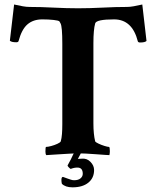

<svg xmlns="http://www.w3.org/2000/svg" viewBox="-20 -678 689 844"><path d="M183.6 3.9Q179.7 0 179.7 -11.7Q179.7 -32.2 182.6 -32.2Q190.4 -32.2 205.1 -36.1Q219.7 -40 232.4 -45.9Q245.1 -51.8 247.1 -56.6Q251 -70.3 252.4 -88.9Q253.9 -107.4 253.9 -131.8V-485.4Q253.9 -561.5 246.1 -575.2L241.2 -584Q237.3 -587.9 215.8 -590.3Q194.3 -592.8 166 -592.8Q126 -592.8 100.6 -570.8Q75.2 -548.8 61.5 -497.1Q59.6 -492.2 51.8 -492.2Q30.3 -492.2 23.4 -499L42 -658.2Q63.5 -653.3 80.1 -650.4Q96.7 -647.5 109.4 -647.5Q159.2 -647.5 216.3 -644.5Q273.4 -641.6 323.2 -641.6Q373 -641.6 430.7 -644.5Q488.3 -647.5 538.1 -647.5Q550.8 -647.5 567.4 -650.4Q584 -653.3 605.5 -658.2L624 -498Q617.2 -491.2 595.7 -491.2Q587.9 -491.2 585.9 -496.1Q561.5 -592.8 481.4 -592.8Q403.3 -592.8 398.4 -575.2Q394.5 -561.5 392.6 -540Q390.6 -518.6 390.6 -488.3V-135.7Q390.6 -111.3 392.6 -91.8Q394.5 -72.3 398.4 -56.6Q400.4 -52.7 412.6 -46.9Q424.8 -41 439 -36.6Q453.1 -32.2 459 -32.2Q462.9 -32.2 462.9 -13.7Q462.9 -3.9 460.9 3.9Q457 3.9 442.4 2.9Q427.7 2 402.3 0Q377 -2 357.4 -2.9Q337.9 -3.9 325.2 -3.9Q307.6 -3.9 277.3 -2Q247.1 0 220.2 1.5Q193.4 2.9 183.6 3.9ZM298.8 145.5Q267.6 145.5 252 129.9Q250 122.1 250 113.3Q250 99.6 256.8 99.6L275.4 106.4Q284.2 109.4 291.5 111.8Q298.8 114.3 305.7 114.3Q324.2 114.3 334 106Q343.8 97.7 343.8 85.9Q343.8 58.6 320.3 58.6Q305.7 58.6 291 64.5Q289.1 64.5 282.7 58.1Q276.4 51.8 277.3 48.8L292 21.5Q296.9 11.7 299.8 4.9Q302.7 -2 304.7 -4.9H335.9L322.3 20.5L340.8 19.5Q362.3 17.6 377.9 33.7Q393.6 49.8 393.6 69.3Q393.6 104.5 368.2 125Q342.8 145.5 298.8 145.5Z"/></svg>

Font: Crimson Text
Style: Bold
Weight: 700
Designer: Sebastian Kosch
Foundry: Sebastian Kosch
Version: Version 1.100